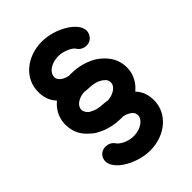

<svg xmlns="http://www.w3.org/2000/svg" viewBox="-210 -793 880 880"><g transform="rotate(-45 230.0 -352.5)"><path d="M72.3 -486.3C77.1 -479 82.5 -471.7 88.9 -464.4C86.4 -462.4 84.5 -460.4 82 -458.5C51.3 -430.7 36.1 -391.6 38.1 -352.1C39.1 -331.1 43.9 -311.5 53.2 -293.9C62.5 -277.3 74.2 -262.7 89.4 -250.5C98.1 -241.7 107.9 -234.4 118.7 -229C164.6 -203.1 213.4 -198.7 242.2 -198.7C245.6 -198.7 249.5 -198.7 253.4 -198.7C264.6 -196.3 274.4 -192.4 282.7 -187.5C296.9 -179.2 303.7 -169.4 304.2 -157.7C306.6 -127.4 269.5 -100.1 223.1 -100.1C180.7 -100.1 146.5 -124.5 140.6 -136.2C130.4 -151.4 112.8 -158.2 96.7 -158.2C67.4 -158.2 47.4 -135.3 48.8 -107.9C51.8 -53.2 146.5 0 230.5 0C326.7 0 410.2 -65.4 404.8 -160.2C403.8 -181.6 398.4 -200.7 388.7 -217.8C383.3 -226.1 377.9 -233.4 372.1 -240.2C374.5 -241.7 376.5 -243.7 378.4 -245.6C410.2 -274.4 425.3 -313 423.3 -352.5C422.4 -373.5 417 -393.1 407.7 -410.2C398.4 -426.8 386.7 -441.4 372.1 -454.1C362.8 -462.4 353 -469.7 342.8 -475.6C295.4 -502 249.5 -506.3 218.8 -506.3C214.4 -506.3 210.9 -506.3 207.5 -505.9C195.8 -508.8 186 -512.2 178.7 -516.6C164.6 -525.4 156.7 -535.6 156.2 -546.9C154.8 -578.6 190.9 -604.5 237.8 -604.5C272 -604.5 314 -584 320.3 -568.8C330.6 -553.7 347.7 -546.4 364.7 -546.4C394 -546.4 413.1 -573.2 412.1 -597.2C409.7 -650.4 315.4 -705.1 231 -705.1C135.3 -705.1 50.8 -641.1 56.2 -544.4C57.1 -523.4 62.5 -503.9 72.3 -486.3ZM154.8 -324.7C152.3 -327.6 149.9 -330.6 146.5 -333C146 -333.5 146 -334.5 145.5 -335C141.1 -341.3 138.7 -347.7 138.2 -354C137.2 -372.6 152.8 -391.6 182.1 -400.4C189 -402.3 196.8 -403.8 205.6 -404.3C215.8 -402.8 226.1 -401.9 236.8 -401.4C261.7 -400.9 282.7 -395 296.9 -385.7C300.3 -383.8 303.7 -381.8 306.2 -379.4C308.6 -376.5 311.5 -374 314.5 -372.1C314.9 -371.6 315.4 -370.6 315.9 -370.1C320.3 -363.8 322.3 -357.4 322.8 -350.6C323.7 -331.1 308.6 -314 278.8 -304.2C271.5 -302.2 263.7 -300.8 255.4 -299.8C245.1 -301.8 234.4 -303.2 224.1 -303.7C200.2 -304.2 179.2 -310.1 163.6 -319.3C160.6 -320.8 157.7 -322.3 154.8 -324.2Z"/></g></svg>

Font: LOB TGL 0-17
Style: Regular
Weight: 400
Designer: Peter Wiegel + adaptations and expanded glyphset by Studio LOB
Foundry: Peter Wiegel + adaptations and expanded glyphset by Studio LOB
Version: Version 1.003;Glyphs 3.1.2 (3151)